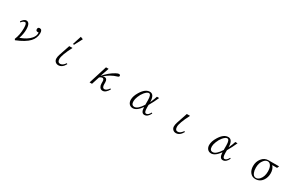

<svg xmlns="http://www.w3.org/2000/svg" viewBox="243 -2554 6514 4243"><g transform="rotate(30 3500.0 -432.5)"><path d="M236.8 -453.1Q295.4 -542 351.6 -542Q448.7 -542 448.7 -363.3Q448.7 -255.9 406.7 -131.3Q582.5 -194.3 663.6 -292Q717.8 -358.4 717.8 -420.4Q717.8 -429.7 714.8 -447.3Q700.2 -444.3 692.9 -444.3Q645 -444.3 645 -493.2Q645 -542 692.9 -542Q756.8 -542 756.8 -448.2Q756.8 -324.7 668.9 -229Q571.8 -124.5 348.6 -36.1L331.1 -62Q387.7 -195.8 387.7 -364.3Q387.7 -495.1 343.8 -495.1Q300.3 -495.1 253.9 -435.1Z M1453.6 -523.9H1535.6Q1405.8 -271.5 1405.8 -173.8Q1405.8 -83 1473.6 -83Q1537.6 -83 1597.7 -171.9L1615.7 -155.8Q1551.3 -36.1 1452.6 -36.1Q1404.3 -36.1 1372.6 -68.8Q1342.8 -100.6 1342.8 -146Q1342.8 -191.4 1359.9 -244.1ZM1572.8 -830.1 1637.7 -805.2 1528.8 -599.1 1501 -609.9Z M2458 -523.9 2380.4 -298.8Q2497.1 -437.5 2637.2 -514.2Q2689 -542 2711.4 -542Q2750 -542 2750 -509.8Q2750 -485.4 2714.4 -475.1Q2552.2 -428.7 2424.3 -310.1Q2454.1 -322.3 2474.1 -322.3Q2543.5 -322.3 2543.5 -224.1V-183.1Q2543.5 -86.9 2601.1 -86.9Q2652.3 -86.9 2711.4 -169.9L2729 -155.3Q2663.1 -36.1 2581.1 -36.1Q2531.2 -36.1 2504.4 -81.1Q2483.4 -115.7 2483.4 -168.9V-216.3Q2483.4 -285.2 2436 -285.2Q2410.6 -285.2 2370.1 -254.9L2305.2 -54.2H2243.2L2391.1 -523.9Z M3787.1 -151.4Q3733.4 -36.1 3647.9 -36.1Q3563.5 -36.1 3559.1 -186Q3452.6 -36.1 3352.1 -36.1Q3288.1 -36.1 3252 -84Q3223.1 -124 3223.1 -181.2Q3223.1 -273.4 3290 -382.3Q3387.2 -542 3503.9 -542Q3619.6 -542 3621.1 -345.2Q3673.8 -461.9 3690.9 -523.9H3748Q3691.9 -395.5 3621.1 -274.4V-202.1Q3621.1 -79.1 3669.9 -79.1Q3724.6 -79.1 3767.1 -165ZM3557.1 -242.2V-356Q3557.1 -506.3 3498 -506.3Q3455.6 -506.3 3395 -435.5Q3349.1 -380.4 3318.8 -302.2Q3291 -232.9 3291 -182.1Q3291 -79.1 3368.2 -79.1Q3454.1 -79.1 3557.1 -242.2Z M4453.6 -523.9H4535.6Q4405.8 -271.5 4405.8 -173.8Q4405.8 -83 4473.6 -83Q4537.6 -83 4597.7 -171.9L4615.7 -155.8Q4551.3 -36.1 4452.6 -36.1Q4404.3 -36.1 4372.6 -68.8Q4342.8 -100.6 4342.8 -146Q4342.8 -191.4 4359.9 -244.1Z M5787.1 -151.4Q5733.4 -36.1 5647.9 -36.1Q5563.5 -36.1 5559.1 -186Q5452.6 -36.1 5352.1 -36.1Q5288.1 -36.1 5252 -84Q5223.1 -124 5223.1 -181.2Q5223.1 -273.4 5290 -382.3Q5387.2 -542 5503.9 -542Q5619.6 -542 5621.1 -345.2Q5673.8 -461.9 5690.9 -523.9H5748Q5691.9 -395.5 5621.1 -274.4V-202.1Q5621.1 -79.1 5669.9 -79.1Q5724.6 -79.1 5767.1 -165ZM5557.1 -242.2V-356Q5557.1 -506.3 5498 -506.3Q5455.6 -506.3 5395 -435.5Q5349.1 -380.4 5318.8 -302.2Q5291 -232.9 5291 -182.1Q5291 -79.1 5368.2 -79.1Q5454.1 -79.1 5557.1 -242.2Z M6775.9 -489.3H6651.9Q6714.8 -424.8 6714.8 -312Q6714.8 -215.3 6668 -141.1Q6600.6 -35.2 6481 -35.2Q6396 -35.2 6344.7 -101.1Q6295.9 -163.6 6295.9 -262.2Q6295.9 -374.5 6358.9 -454.1Q6426.3 -541 6530.8 -541H6798.8ZM6529.8 -513.2Q6477.1 -513.2 6433.6 -462.4Q6367.7 -385.7 6367.7 -260.3Q6367.7 -187 6388.7 -136.2Q6418.5 -63 6479.5 -63Q6531.7 -63 6575.7 -112.8Q6641.6 -189.5 6641.6 -316.9Q6641.6 -413.6 6607.4 -465.3Q6576.2 -513.2 6529.8 -513.2Z"/></g></svg>

Font: I.Ming
Style: Regular
Weight: 400
Designer: Ichiten Fonts Project
Version: Version 5.10 Mar 24, 2018